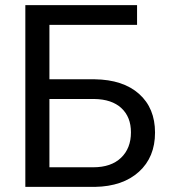

<svg xmlns="http://www.w3.org/2000/svg" viewBox="-20 -731 670 751"><path d="M516.1 -633.8H173.3V-420.9H350.1Q461.4 -419.4 523.9 -363.8Q586.4 -308.1 586.4 -212.4Q586.4 -116.2 523.4 -59.1Q460.4 -2 351.6 0H79.1V-710.9H516.1ZM173.3 -343.8V-76.7H344.7Q414.6 -76.7 453.4 -113.8Q492.2 -150.9 492.2 -213.4Q492.2 -273.4 454.8 -308.1Q417.5 -342.8 348.6 -343.8Z"/></svg>

Font: RobotoInd
Style: Regular
Weight: 400
Designer: Google
Version: Version 2.001101; 2014